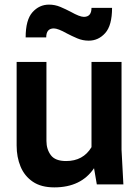

<svg xmlns="http://www.w3.org/2000/svg" viewBox="-20 -798 603 831"><path d="M215 13Q158 13 122 -11.5Q86 -36 69 -77Q52 -118 52 -168V-530H181V-188Q181 -152 200 -126.5Q219 -101 266 -101Q340 -101 376 -161V-530H506V-150L514 0H399L387 -70Q331 13 215 13ZM364 -622Q338 -622 314.5 -632Q291 -642 270 -653Q231 -675 213 -675Q180 -675 180 -636H91Q91 -712 120.5 -745Q150 -778 192 -778Q218 -778 241.5 -768Q265 -758 286 -747Q325 -725 343 -725Q376 -725 376 -764H465Q465 -688 435.5 -655Q406 -622 364 -622Z"/></svg>

Font: Tanohe Sans SemiBold
Style: Regular
Weight: 600
Designer: Village Type and Design LLC & Cristiano Sobral
Foundry: Cooper Hewitt Smithsonian Design Museum
Version: Version 1.00;September 29, 2021;FontCreator 13.0.0.2655 64-b